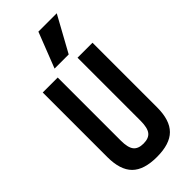

<svg xmlns="http://www.w3.org/2000/svg" viewBox="-312 -1057 1124 1124"><g transform="rotate(-45 250.0 -495.0)"><path d="M250 10Q143 10 93.5 -39.5Q44 -89 44 -195V-730H168V-208Q168 -150 187 -125.5Q206 -101 250 -101Q294 -101 313 -125.5Q332 -150 332 -208V-730H456V-195Q456 -89 406.5 -39.5Q357 10 250 10ZM309 -780H192L278 -1000H430Z"/></g></svg>

Font: M PLUS 1 Code SemiBold
Style: Regular
Weight: 600
Designer: Coji Morishita
Foundry: UNDERFOREST DESIGN
Version: Version 1.005